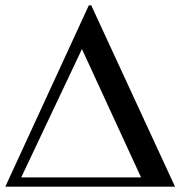

<svg xmlns="http://www.w3.org/2000/svg" viewBox="-20 -704 700 724"><path d="M640 0H0L315 -684H324ZM512 -35 289 -519 60 -35Z"/></svg>

Font: Apparatus SIL
Style: Regular
Weight: 400
Version: Version 1.0